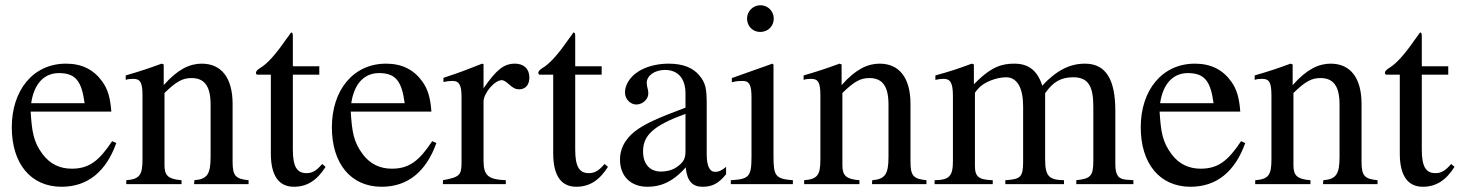

<svg xmlns="http://www.w3.org/2000/svg" viewBox="-20 -703 5573 733"><path d="M99 -309C110 -384 149 -424 205 -424C271 -424 292 -390 303 -309ZM408 -164C359 -90 321 -59 254 -59C208 -59 171 -77 143 -114C107 -162 102 -201 97 -277H405C401 -331 391 -363 371 -391C339 -436 294 -460 232 -460C106 -460 25 -358 25 -217C25 -79 97 10 215 10C315 10 385 -48 424 -157Z M929 0V-15C880 -20 868 -31 868 -85V-306C868 -405 826 -460 750 -460C704 -460 658 -438 606 -379H605V-457L597 -460C548 -442 515 -431 460 -415V-398C467 -401 478 -402 489 -402C517 -402 524 -386 524 -337V-94C524 -35 513 -19 462 -15V0H673V-15C622 -19 608 -33 608 -72V-348C654 -393 678 -405 711 -405C760 -405 784 -375 784 -304V-105C784 -39 772 -19 722 -15L721 0Z M1210 -77C1188 -51 1172 -42 1150 -42C1113 -42 1098 -68 1098 -132V-418H1199V-450H1098V-566C1098 -576 1096 -579 1091 -579C1085 -569 1077 -560 1071 -551C1033 -496 1000 -459 974 -444C963 -437 957 -431 957 -425C957 -422 958 -420 961 -418H1014V-117C1014 -33 1044 10 1102 10C1152 10 1190 -14 1223 -66Z M1321 -309C1332 -384 1371 -424 1427 -424C1493 -424 1514 -390 1525 -309ZM1630 -164C1581 -90 1543 -59 1476 -59C1430 -59 1393 -77 1365 -114C1329 -162 1324 -201 1319 -277H1627C1623 -331 1613 -363 1593 -391C1561 -436 1516 -460 1454 -460C1328 -460 1247 -358 1247 -217C1247 -79 1319 10 1437 10C1537 10 1607 -48 1646 -157Z M1826 -458 1821 -460C1768 -439 1732 -425 1673 -406V-390C1687 -393 1696 -394 1708 -394C1733 -394 1742 -378 1742 -334V-84C1742 -34 1735 -27 1671 -15V0H1911V-15C1843 -18 1826 -33 1826 -90V-315C1826 -347 1868 -397 1896 -397C1902 -397 1911 -392 1922 -382C1938 -367 1949 -362 1962 -362C1986 -362 2001 -379 2001 -407C2001 -440 1980 -460 1946 -460C1904 -460 1876 -438 1826 -366Z M2288 -77C2266 -51 2250 -42 2228 -42C2191 -42 2176 -68 2176 -132V-418H2277V-450H2176V-566C2176 -576 2174 -579 2169 -579C2163 -569 2155 -560 2149 -551C2111 -496 2078 -459 2052 -444C2041 -437 2035 -431 2035 -425C2035 -422 2036 -420 2039 -418H2092V-117C2092 -33 2122 10 2180 10C2230 10 2268 -14 2301 -66Z M2597 -127C2597 -98 2591 -84 2562 -64C2545 -53 2524 -48 2504 -48C2465 -48 2435 -72 2435 -125C2435 -156 2445 -180 2469 -202C2494 -225 2535 -246 2597 -268ZM2752 -66C2735 -52 2725 -47 2709 -47C2691 -47 2678 -67 2678 -113V-304C2678 -365 2674 -386 2650 -415C2626 -444 2588 -460 2532 -460C2487 -460 2445 -448 2417 -430C2382 -408 2366 -376 2366 -350C2366 -323 2388 -304 2409 -304C2435 -304 2455 -326 2455 -345C2455 -366 2449 -369 2449 -387C2449 -414 2479 -436 2519 -436C2564 -436 2597 -408 2597 -346V-292C2484 -250 2447 -231 2417 -211C2378 -185 2347 -146 2347 -94C2347 -28 2390 10 2452 10C2495 10 2544 -3 2597 -63H2598C2603 -10 2625 10 2662 10C2696 10 2722 0 2752 -38Z M3007 0V-15C2941 -20 2933 -31 2933 -105V-456L2929 -460L2774 -405V-389C2792 -394 2807 -394 2816 -394C2841 -394 2849 -378 2849 -331V-104C2849 -28 2839 -19 2770 -15V0ZM2934 -632C2934 -660 2912 -683 2883 -683C2855 -683 2832 -660 2832 -632C2832 -603 2854 -581 2882 -581C2912 -581 2934 -603 2934 -632Z M3517 0V-15C3468 -20 3456 -31 3456 -85V-306C3456 -405 3414 -460 3338 -460C3292 -460 3246 -438 3194 -379H3193V-457L3185 -460C3136 -442 3103 -431 3048 -415V-398C3055 -401 3066 -402 3077 -402C3105 -402 3112 -386 3112 -337V-94C3112 -35 3101 -19 3050 -15V0H3261V-15C3210 -19 3196 -33 3196 -72V-348C3242 -393 3266 -405 3299 -405C3348 -405 3372 -375 3372 -304V-105C3372 -39 3360 -19 3310 -15L3309 0Z M4307 0V-15L4281 -17C4251 -19 4238 -32 4238 -77V-280C4238 -398 4203 -460 4122 -460C4064 -460 4013 -434 3959 -376C3941 -433 3907 -460 3853 -460C3808 -460 3766 -451 3700 -383H3698V-457L3690 -460C3639 -441 3606 -430 3551 -415V-398C3564 -401 3572 -402 3583 -402C3609 -402 3618 -385 3618 -336V-88C3618 -30 3604 -16 3548 -15V0H3770V-15C3717 -17 3702 -27 3702 -70V-348C3702 -350 3708 -357 3715 -365C3735 -389 3784 -408 3821 -408C3864 -408 3886 -366 3886 -297V-86C3886 -25 3875 -19 3818 -15V0H4042V-15C3985 -16 3970 -30 3970 -95V-347C4000 -390 4030 -408 4077 -408C4134 -408 4154 -375 4154 -296V-90C4154 -32 4145 -21 4089 -15V0Z M4409 -309C4420 -384 4459 -424 4515 -424C4581 -424 4602 -390 4613 -309ZM4718 -164C4669 -90 4631 -59 4564 -59C4518 -59 4481 -77 4453 -114C4417 -162 4412 -201 4407 -277H4715C4711 -331 4701 -363 4681 -391C4649 -436 4604 -460 4542 -460C4416 -460 4335 -358 4335 -217C4335 -79 4407 10 4525 10C4625 10 4695 -48 4734 -157Z M5239 0V-15C5190 -20 5178 -31 5178 -85V-306C5178 -405 5136 -460 5060 -460C5014 -460 4968 -438 4916 -379H4915V-457L4907 -460C4858 -442 4825 -431 4770 -415V-398C4777 -401 4788 -402 4799 -402C4827 -402 4834 -386 4834 -337V-94C4834 -35 4823 -19 4772 -15V0H4983V-15C4932 -19 4918 -33 4918 -72V-348C4964 -393 4988 -405 5021 -405C5070 -405 5094 -375 5094 -304V-105C5094 -39 5082 -19 5032 -15L5031 0Z M5520 -77C5498 -51 5482 -42 5460 -42C5423 -42 5408 -68 5408 -132V-418H5509V-450H5408V-566C5408 -576 5406 -579 5401 -579C5395 -569 5387 -560 5381 -551C5343 -496 5310 -459 5284 -444C5273 -437 5267 -431 5267 -425C5267 -422 5268 -420 5271 -418H5324V-117C5324 -33 5354 10 5412 10C5462 10 5500 -14 5533 -66Z"/></svg>

Font: XITS
Style: Regular
Weight: 400
Designer: MicroPress Inc., with final additions and corrections provided by Coen Hoffman, Elsevier (retired)
Version: Version 1.302